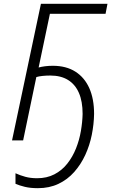

<svg xmlns="http://www.w3.org/2000/svg" viewBox="-20 -734 593 1004"><path d="M178 250Q139 250 110 243Q81 236 61 227V172Q85 183 112.5 190.5Q140 198 174 198Q225 198 264.5 177.5Q304 157 332 121.5Q360 86 377.5 42Q395 -2 403 -49Q411 -96 412 -138Q412 -204 392.5 -248.5Q373 -293 335.5 -316Q298 -339 243 -339Q222 -339 202.5 -337Q183 -335 170 -331L101 0H43L194 -714H542L532 -662H241L182 -381Q196 -385 215.5 -387.5Q235 -390 256 -390Q326 -390 374 -359.5Q422 -329 447 -273Q472 -217 472 -138Q471 -84 460 -29Q449 26 426 76Q403 126 368 165.5Q333 205 285.5 227.5Q238 250 178 250Z"/></svg>

Font: Noto Sans Display Light
Style: Italic
Weight: 300
Italic angle: -12°
Designer: Monotype Design Team
Foundry: Monotype Imaging Inc.
Version: Version 2.003